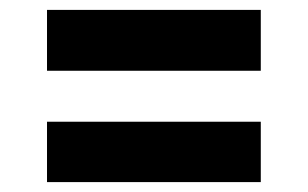

<svg xmlns="http://www.w3.org/2000/svg" viewBox="-20 -484 622 388"><path d="M75 -341V-464H507V-341ZM75 -116V-238H507V-116Z"/></svg>

Font: DM Sans 24pt ExtraBold
Style: Regular
Weight: 800
Designer: Colophon Foundry, Jonny Pinhorn
Foundry: Colophon Foundry
Version: Version 4.004;gftools[0.9.30]